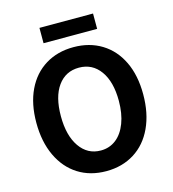

<svg xmlns="http://www.w3.org/2000/svg" viewBox="-132 -1026 1034 1149"><g transform="rotate(-15 385.0 -452.0)"><path d="M54 -374Q54 -491 95 -576.5Q136 -662 211 -708Q286 -754 385 -754Q484 -754 559 -708Q634 -662 675 -576.5Q716 -491 716 -374Q716 -256 675 -168Q634 -80 559 -33Q484 14 385 14Q286 14 211.5 -33Q137 -80 95.5 -168Q54 -256 54 -374ZM565 -374Q565 -492 516.5 -559.5Q468 -627 385 -627Q302 -627 254 -560.5Q206 -494 206 -374Q206 -254 254.5 -184Q303 -114 385 -114Q439 -114 479.5 -145.5Q520 -177 542.5 -236Q565 -295 565 -374ZM219 -918H551V-823H219Z"/></g></svg>

Font: Merged Yaku Han JP
Style: Bold
Weight: 700
Designer: Ryoko NISHIZUKA 西塚涼子 (kana, bopomofo & ideographs); Paul D. Hunt (Latin, Greek & Cyrillic); Sandoll Communications 산돌커뮤니
Foundry: Adobe
Version: Version 2.004